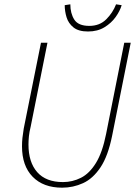

<svg xmlns="http://www.w3.org/2000/svg" viewBox="-20 -858 634 890"><path d="M268 12Q181 12 131.5 -38.5Q82 -89 82 -180Q82 -200 84 -219Q86 -238 90 -262L170 -660H200L122 -270Q116 -246 114 -226Q112 -206 112 -188Q112 -106 152.5 -60Q193 -14 272 -14Q316 -14 355.5 -34Q395 -54 425 -103Q455 -152 472 -238L556 -660H586L500 -230Q481 -135 446 -82.5Q411 -30 365 -9Q319 12 268 12ZM388 -712Q344 -712 320.5 -731Q297 -750 288.5 -778Q280 -806 280 -834L306 -838Q306 -796 324.5 -767Q343 -738 394 -738Q442 -738 472.5 -768.5Q503 -799 518 -838L544 -834Q536 -807 516 -779Q496 -751 464 -731.5Q432 -712 388 -712Z"/></svg>

Font: Source Sans 3 ExtraLight
Style: Italic
Weight: 250
Italic angle: -11°
Designer: Paul D. Hunt
Foundry: Adobe
Version: Version 3.046;hotconv 1.0.118;makeotfexe 2.5.65603